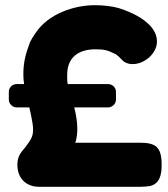

<svg xmlns="http://www.w3.org/2000/svg" viewBox="-20 -720 648 740"><path d="M14 -336C14 -320 28 -306 44 -306H93C96 -295 98 -283 101 -269C108 -234 112 -207 99 -184C90 -168 77 -152 77 -152C58 -130 47 -115 47 -85C47 -33 80 0 132 0H518C532 0 545 -1 558 -3C597 -12 603 -49 603 -84C603 -152 582 -170 519 -170H270C271 -172 272 -175 273 -179C280 -210 279 -239 274 -269C272 -282 269 -295 266 -306H396C413 -306 427 -320 427 -336V-366C427 -383 413 -396 396 -396H241C240 -402 239 -407 239 -413V-432C239 -501 285 -530 348 -530C383 -530 396 -526 426 -511C447 -497 449 -485 466 -478C477 -473 486 -473 492 -473C537 -473 585 -514 585 -560C585 -629 495 -671 437 -689C411 -696 380 -700 345 -700C263 -700 165 -665 118 -594C116 -590 106 -578 96 -558C79 -514 70 -480 70 -433C70 -419 71 -408 73 -396H44C28 -396 14 -383 14 -366Z"/></svg>

Font: Periwinkle
Style: Bold
Weight: 700
Version: Version 2.001